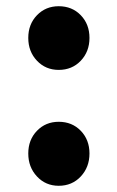

<svg xmlns="http://www.w3.org/2000/svg" viewBox="-20 -584 378 618"><path d="M169 -359Q127 -359 99 -388.5Q71 -418 71 -462Q71 -506 99 -535Q127 -564 169 -564Q212 -564 240 -535Q268 -506 268 -462Q268 -418 240 -388.5Q212 -359 169 -359ZM169 14Q127 14 99 -16Q71 -46 71 -90Q71 -134 99 -163Q127 -192 169 -192Q212 -192 240 -163Q268 -134 268 -90Q268 -46 240 -16Q212 14 169 14Z"/></svg>

Font: Noto Sans JP Thin ExtraBold
Style: Regular
Weight: 800
Version: Version 2.004-H2;hotconv 1.0.118;makeotfexe 2.5.65603